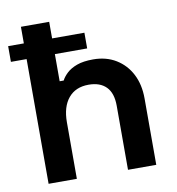

<svg xmlns="http://www.w3.org/2000/svg" viewBox="-79 -771 775 843"><g transform="rotate(-10 308.0 -350.0)"><path d="M70 0V-700H196V-435H214Q222 -451 239 -467Q256 -483 284.5 -493.5Q313 -504 357 -504Q415 -504 458.5 -477.5Q502 -451 526 -404.5Q550 -358 550 -296V0H424V-286Q424 -342 396.5 -370Q369 -398 318 -398Q260 -398 228 -359.5Q196 -321 196 -252V0ZM0 -556V-626H340V-556Z"/></g></svg>

Font: Space Grotesk
Style: Bold
Weight: 700
Designer: Florian Karsten
Foundry: Florian Karsten
Version: Version 2.000